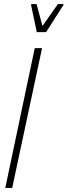

<svg xmlns="http://www.w3.org/2000/svg" viewBox="-20 -925 333 945"><path d="M6 0 151 -688H187L40 0ZM161 -767 133 -900 134 -905H160L189 -797L265 -905H293L292 -900L207 -767Z"/></svg>

Font: Saira UltraCondensed Thin
Style: Italic
Weight: 250
Width: 1
Italic angle: -12°
Designer: Hector Gatti with collaboration of the Omnibus-Type team
Foundry: Omnibus-Type
Version: Version 1.101